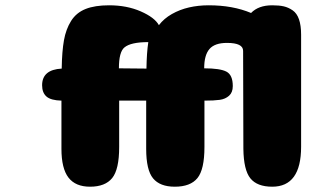

<svg xmlns="http://www.w3.org/2000/svg" viewBox="-20 -705 1202 725"><path d="M1117 -151Q1117 0 1008 0Q951 0 925.5 -31.5Q900 -63 899 -143L898 -513Q898 -543 837 -543Q791 -543 771 -520Q751 -497 751 -447Q811 -447 835 -434.5Q859 -422 859 -380Q859 -356 845 -343.5Q831 -331 810 -328Q789 -325 752 -325V-150Q752 -65 725.5 -32.5Q699 0 640 0Q584 0 558 -31.5Q532 -63 532 -143V-325H430V-150Q430 -65 403.5 -32.5Q377 0 320 0Q265 0 238.5 -34.5Q212 -69 212 -143V-325Q172 -326 155.5 -340.5Q139 -355 139 -383Q139 -442 213 -446Q214 -511 221.5 -553Q229 -595 248.5 -626Q268 -657 303 -671Q338 -685 392 -685Q459 -685 511.5 -662Q564 -639 580 -610Q599 -635 629 -652Q659 -669 694 -677Q729 -685 768 -685Q859 -685 928 -656Q956 -685 1008 -685Q1034 -685 1051.5 -681Q1069 -677 1085 -666Q1101 -655 1109 -632Q1117 -609 1117 -574ZM540 -546Q474 -546 450 -526Q429 -509 429 -447L533 -446Q534 -507 540 -546Z"/></svg>

Font: Coiny
Style: Regular
Weight: 400
Version: Version 001.001